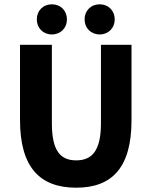

<svg xmlns="http://www.w3.org/2000/svg" viewBox="-20 -860 705 892"><path d="M334 12C502 12 591 -83 591 -302V-652H449V-287C449 -159 407 -115 334 -115C261 -115 221 -159 221 -287V-652H73V-302C73 -83 165 12 334 12ZM221 -700C262 -700 291 -730 291 -770C291 -810 262 -840 221 -840C180 -840 151 -810 151 -770C151 -730 180 -700 221 -700ZM443 -700C484 -700 513 -730 513 -770C513 -810 484 -840 443 -840C402 -840 373 -810 373 -770C373 -730 402 -700 443 -700Z"/></svg>

Font: Giro Sans Regular
Style: Bold
Weight: 700
Designer: Paul D. Hunt
Foundry: Adobe Systems Incorporated
Version: Version 1.000;PS 1.0;hotconv 1.0.88;makeotf.lib2.5.647800